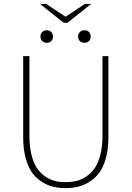

<svg xmlns="http://www.w3.org/2000/svg" viewBox="-20 -946 670 978"><path d="M98.1 -246.1V-660.2H129.9V-253.9Q129.9 -200.7 139.9 -159.4Q149.9 -118.2 166.7 -92Q183.6 -65.9 207.8 -48.8Q231.9 -31.7 257.8 -24.9Q283.7 -18.1 314 -18.1Q344.7 -18.1 371.3 -24.9Q397.9 -31.7 422.4 -48.8Q446.8 -65.9 464.1 -92Q481.4 -118.2 491.7 -159.4Q502 -200.7 502 -253.9V-660.2H532.2V-246.1Q532.2 -187 519.5 -141.1Q506.8 -95.2 486.1 -66.9Q465.3 -38.6 436.3 -20.3Q407.2 -2 377.4 5.1Q347.7 12.2 314 12.2Q280.3 12.2 250.7 5.1Q221.2 -2 192.4 -20.3Q163.6 -38.6 143.3 -66.9Q123 -95.2 110.6 -141.1Q98.1 -187 98.1 -246.1ZM217.8 -728Q204.1 -728 195.1 -736.6Q186 -745.1 186 -759.8Q186 -774.4 195.1 -783.2Q204.1 -792 217.8 -792Q231.4 -792 240.7 -783.2Q250 -774.4 250 -759.8Q250 -745.1 241 -736.6Q231.9 -728 217.8 -728ZM410.2 -728Q396 -728 387 -736.6Q377.9 -745.1 377.9 -759.8Q377.9 -774.4 387.2 -783.2Q396.5 -792 410.2 -792Q423.8 -792 432.9 -783.2Q441.9 -774.4 441.9 -759.8Q441.9 -745.1 432.9 -736.6Q423.8 -728 410.2 -728ZM304.2 -830.1 184.1 -925.8H215.8L312 -861.8H315.9L412.1 -925.8H443.8L324.2 -830.1Z"/></svg>

Font: Source Sans 3 ExtraLight
Style: Regular
Weight: 200
Designer: Paul D. Hunt
Foundry: Adobe
Version: Version 3.052;hotconv 1.1.0;makeotfexe 2.6.0